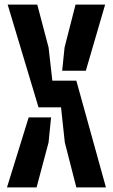

<svg xmlns="http://www.w3.org/2000/svg" viewBox="-20 -820 494 840"><path d="M13.5 -800H143L192.5 -612.5L209 -467H314L443.5 0H314L263.5 -197L247 -350.5H148.5ZM252 -510.5 262.5 -612.5 310.5 -800H440L355.5 -510.5ZM10.5 0 105.5 -306.5H203.5L192.5 -197L140 0Z"/></svg>

Font: Big Shoulders Stencil Text ExtraBold
Style: Regular
Weight: 800
Designer: Patric King
Foundry: XO Type Co
Version: Version 1.000